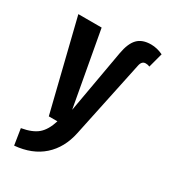

<svg xmlns="http://www.w3.org/2000/svg" viewBox="-198 -674 865 985"><g transform="rotate(30 234.5 -181.5)"><path d="M35 124Q98 113 130 85.5Q162 58 180 0H129L-2 -530H136L216 -89L282 -462Q293 -525 320.5 -553.5Q348 -582 400 -582Q435 -582 471 -565L448 -479Q438 -484 424 -484Q401 -484 395 -454L299 1Q279 97 215.5 153.5Q152 210 50 219Z"/></g></svg>

Font: Fira Sans Compressed SemiBold
Style: Regular
Weight: 600
Width: 1
Designer: bBox Type GmbH & Carrois Corporate GbR & Edenspiekermann AG
Foundry: bBox Type GmbH & Carrois Corporate GbR & Edenspiekermann AG
Version: Version 4.301